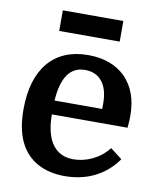

<svg xmlns="http://www.w3.org/2000/svg" viewBox="-83 -796 722 872"><g transform="rotate(10 278.0 -360.0)"><path d="M415 -635V-730H136V-635ZM518 -256C521 -287 521 -296 521 -311C521 -386 500 -444 458 -487C415 -529 358 -550 285 -550C128 -550 38 -444 38 -257C38 -198 47 -147 67 -106C104 -30 177 10 274 10C390 10 468 -43 515 -110L461 -152C420 -99 358 -72 299 -72C246 -72 210 -98 189 -143C176 -173 169 -211 169 -256ZM283 -481C350 -481 390 -433 390 -346V-320H170C177 -427 214 -481 283 -481Z"/></g></svg>

Font: Domine
Style: Bold
Weight: 700
Designer: Pablo Impallari, Rodrigo Fuenzalida, Brenda Gallo
Foundry: Pablo Impallari, Rodrigo Fuenzalida, Brenda Gallo
Version: Version 2.000